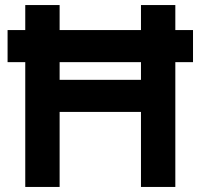

<svg xmlns="http://www.w3.org/2000/svg" viewBox="-20 -740 794 760"><path d="M80 0H216V-297H538V0H674V-494H744V-621H674V-720H538V-621H216V-720H80V-621H10V-494H80ZM216 -424V-494H538V-424Z"/></svg>

Font: Eudonet ExtraBold
Style: Regular
Weight: 800
Designer: Mikhail Sharanda
Foundry: Mikhail Sharanda
Version: Version 4.503;Glyphs 3.1.2 (3151)